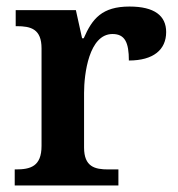

<svg xmlns="http://www.w3.org/2000/svg" viewBox="-20 -567 543 587"><path d="M25 0H342V-49H311C270 -49 237 -57 237 -116V-283C237 -341 252 -463 324 -463C362 -463 374 -437 374 -382C449 -382 488 -415 488 -469C488 -519 452 -547 376 -547C292 -547 262 -510 236 -450H231L212 -536H28V-487H31C75 -487 107 -478 107 -419V-121C107 -58 73 -49 28 -49H25Z"/></svg>

Font: Noto Serif Tamil SemiBold
Style: Italic
Weight: 600
Italic angle: -12°
Designer: Indian Type Foundry, Tom Grace, and the Monotype Design Team
Foundry: Monotype Imaging Inc.
Version: Version 2.003